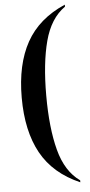

<svg xmlns="http://www.w3.org/2000/svg" viewBox="-60 -799 453 967"><g transform="rotate(-5 166.5 -316.0)"><path d="M306 133Q172 75 110.5 -36.5Q49 -148 49 -317Q49 -485 110.5 -596Q172 -707 306 -765V-755Q232 -703 202.5 -591.5Q173 -480 173 -317Q173 -153 202.5 -41Q232 71 306 123Z"/></g></svg>

Font: Noto Serif Display Condensed SemiBold
Style: Regular
Weight: 600
Width: 3
Designer: Monotype Design Team
Foundry: Monotype Imaging Inc.
Version: Version 2.009